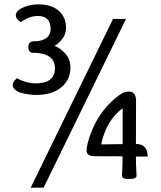

<svg xmlns="http://www.w3.org/2000/svg" viewBox="-20 -820 744 889"><path d="M147.5 -380.4Q118.7 -380.4 85 -388.2Q54.7 -395 42.5 -413.1Q38.6 -418.9 38.6 -426.3Q38.6 -439.9 58.1 -458Q101.6 -434.1 146 -434.1Q234.4 -434.1 234.4 -504.9Q234.4 -542.5 204.1 -560.5Q178.2 -575.7 132.8 -575.7Q111.3 -575.7 111.3 -602.5Q111.3 -628.9 138.2 -628.9Q170.9 -628.9 190.4 -641.1Q214.4 -656.2 214.4 -686Q214.4 -746.1 154.8 -746.1Q116.2 -746.1 76.2 -717.3Q53.2 -732.9 53.2 -748Q53.2 -772.5 93.8 -788.1Q122.6 -799.8 156.7 -799.8Q219.2 -799.8 252.4 -769.8Q285.6 -739.7 285.6 -691.9Q285.6 -659.2 265.6 -636.2Q245.6 -613.3 231.9 -607.4Q254.9 -600.6 280.5 -574Q306.2 -547.4 306.2 -506.8Q306.2 -450.7 263.7 -415.5Q221.2 -380.4 147.5 -380.4ZM182.1 48.8H122.1L503.4 -732.4H563.5ZM448.2 -151.4 547.9 -152.8V-318.8Q472.7 -263.7 448.2 -151.4ZM578.6 8.8Q559.6 8.8 552.2 5.1Q544.9 1.5 544.9 -6.3Q544.9 -18.1 546.1 -36.9Q547.4 -55.7 547.4 -96.2L418.9 -96.7Q380.9 -96.7 380.9 -122.6Q380.9 -136.7 386.2 -157.7Q425.3 -304.2 539.1 -384.3Q555.7 -396 576.7 -396Q609.9 -396 609.9 -353L609.4 -153.3Q663.6 -153.3 663.6 -95.2H609.4Q609.4 -55.7 610.8 -36.9Q612.3 -18.1 612.3 -6.3Q612.3 8.8 578.6 8.8Z"/></svg>

Font: Bainsley
Style: Regular
Weight: 400
Designer: Paul James MIller
Foundry: High-Logic / Made with FontCreator
Version: Version 1.411;March 28, 2021;FontCreator 13.0.0.2683 64-bit